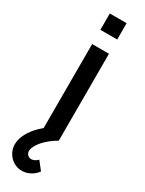

<svg xmlns="http://www.w3.org/2000/svg" viewBox="-262 -761 779 1033"><g transform="rotate(30 127.0 -245.0)"><path d="M80 -730H184.5V-628.5H80ZM80 -540H184.5V0Q154.5 17 128.8 39.8Q103 62.5 88 86Q73 109.5 73 127.5Q73 141.5 82.2 151Q91.5 160.5 105 160.5Q114.5 160.5 125 155.5Q135.5 150.5 145 141L184.5 191.5Q167.5 214.5 143 227.2Q118.5 240 92.5 240Q63.5 240 39.8 225.2Q16 210.5 2.5 186.2Q-11 162 -11 134.5Q-11 96 13.8 55.8Q38.5 15.5 80 -18Z"/></g></svg>

Font: Manrope KiralyPet SmBd KiralyPet
Style: Regular
Weight: 600
Designer: Mikhail Sharanda
Foundry: Mikhail Sharanda
Version: Version 4.502